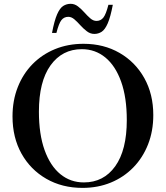

<svg xmlns="http://www.w3.org/2000/svg" viewBox="-20 -950 848 982"><path d="M407 -726Q510.5 -726 591.2 -679.5Q672 -633 718 -550.8Q764 -468.5 764 -361.5Q764 -279.5 737.2 -211.5Q710.5 -143.5 661.8 -93.5Q613 -43.5 546.8 -16.2Q480.5 11 402 11Q298 11 217 -35.5Q136 -82 90 -164.2Q44 -246.5 44 -354.5Q44 -436 70.8 -504Q97.5 -572 146.2 -621.8Q195 -671.5 261.5 -698.8Q328 -726 407 -726ZM409 -17Q510 -17 569.2 -99.5Q628.5 -182 628.5 -336Q628.5 -451.5 599.5 -532.5Q570.5 -613.5 518.8 -656Q467 -698.5 398.5 -698.5Q298 -698.5 238.5 -615.8Q179 -533 179 -379Q179 -263.5 208 -182.5Q237 -101.5 288.8 -59.2Q340.5 -17 409 -17ZM557 -925.5Q545 -862.5 531 -830.5Q517 -798.5 500 -787.5Q483 -776.5 462.5 -776.5Q442 -776.5 424.5 -789.8Q407 -803 391.5 -820.2Q376 -837.5 360.8 -850.8Q345.5 -864 329.5 -864Q307.5 -864 294.2 -847.2Q281 -830.5 268.5 -781.5H246Q258 -844.5 272 -876.5Q286 -908.5 303.2 -919.5Q320.5 -930.5 341.5 -930.5Q361.5 -930.5 378.8 -917.2Q396 -904 411.2 -886.8Q426.5 -869.5 441.8 -856.2Q457 -843 473.5 -843Q495 -843 508.5 -859.8Q522 -876.5 534.5 -925.5Z"/></svg>

Font: Newsreader Display Medium
Style: Regular
Weight: 500
Designer: Hugues Gentile
Foundry: Production Type
Version: Version 1.001